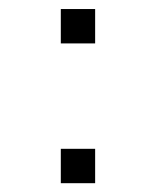

<svg xmlns="http://www.w3.org/2000/svg" viewBox="-20 -494 337 425"><path d="M114.6 -474V-397.9H190.6V-474ZM114.6 -164.6V-88.5H190.6V-164.6Z"/></svg>

Font: Manrope3 Light
Style: Regular
Weight: 300
Designer: Mikhail Sharanda
Foundry: Mikhail Sharanda
Version: Version 3.000;PS 003.000;hotconv 1.0.88;makeotf.lib2.5.64775